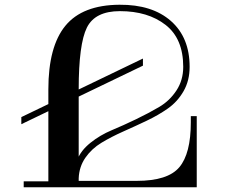

<svg xmlns="http://www.w3.org/2000/svg" viewBox="-20 -790 970 810"><path d="M583 -513 70 -266V-296L583 -543ZM289 -25 287 0H80V-25ZM810 0H198V-27H557Q688 -27 736.5 -84.5Q785 -142 785 -274V-300H810ZM184 -18V-413Q184 -594 256 -681.5Q328 -769 484 -770Q622 -771 701 -701.5Q780 -632 780 -508Q780 -450 754.5 -405.5Q729 -361 688.5 -332.5Q648 -304 598.5 -280.5Q549 -257 499.5 -235Q450 -213 408.5 -188Q367 -163 340.5 -125Q314 -87 312 -38L296 -56L306 -116Q321 -155 361.5 -187.5Q402 -220 451 -240.5Q500 -261 554 -287Q608 -313 652 -339Q696 -365 724.5 -408.5Q753 -452 753 -508Q753 -627 678.5 -685Q604 -743 486 -743Q381 -743 346.5 -673.5Q312 -604 312 -413V-18Z"/></svg>

Font: Solide Mirage
Style: Mono
Weight: 400
Width: 6
Designer: Jérémy Landes
Foundry: Velvetyne Type Foundry
Version: Version 1.1